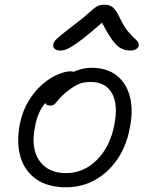

<svg xmlns="http://www.w3.org/2000/svg" viewBox="-20 -781 631 813"><path d="M260 12Q182 12 133 -22.5Q84 -57 66.5 -117.5Q49 -178 64 -256Q76 -314 102.5 -356Q129 -398 161.5 -425.5Q194 -453 225.5 -466Q257 -479 278 -479Q286 -479 291 -477Q309 -485 328.5 -489.5Q348 -494 367 -494Q433 -494 474.5 -461Q516 -428 530.5 -370Q545 -312 529 -236Q515 -162 476.5 -106Q438 -50 382.5 -19Q327 12 260 12ZM128 -243Q110 -154 146.5 -101Q183 -48 259 -48Q334 -48 390 -103.5Q446 -159 464 -252Q481 -337 454.5 -385.5Q428 -434 363 -434Q329 -434 306.5 -422Q284 -410 259 -390Q240 -374 230 -361.5Q220 -349 212.5 -341.5Q205 -334 192 -334Q176 -334 172 -345Q139 -307 128 -243ZM235 -567Q218 -567 210.5 -575.5Q203 -584 206 -595Q207 -602 213.5 -609.5Q220 -617 240 -633.5Q260 -650 302 -682Q339 -710 357.5 -727.5Q376 -745 389 -753Q402 -761 422 -761Q443 -761 456.5 -751Q470 -741 485 -710Q507 -664 526.5 -642.5Q546 -621 558 -610.5Q570 -600 567 -586Q565 -578 555.5 -572.5Q546 -567 534 -567Q512 -567 494 -575.5Q476 -584 457 -609.5Q438 -635 412 -685Q363 -642 332 -618Q301 -594 282.5 -583Q264 -572 253.5 -569.5Q243 -567 235 -567Z"/></svg>

Font: Shantell Sans Normal
Style: Italic
Weight: 300
Italic angle: -11.31°
Designer: Stephen Nixon, Anya Danilova, Shantell Martin
Foundry: Arrow Type
Version: Version 1.008;[a672d596b]